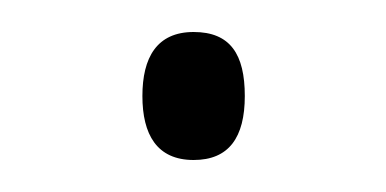

<svg xmlns="http://www.w3.org/2000/svg" viewBox="-20 -93 241 120"><path d="M69 -33C69 -9 78 7 101 7C123 7 133 -7 133 -33C133 -59 124 -73 101 -73C78 -73 69 -57 69 -33Z"/></svg>

Font: Noto Sans Hebrew Condensed ExtraLight
Style: Regular
Weight: 200
Width: 3
Designer: Monotype Design Team
Foundry: Monotype Imaging Inc.
Version: Version 2.004